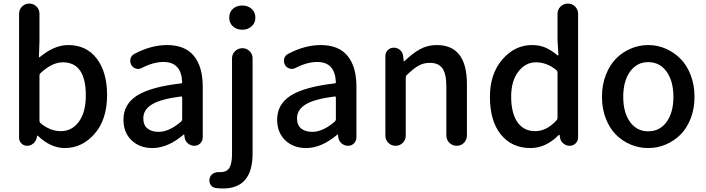

<svg xmlns="http://www.w3.org/2000/svg" viewBox="-20 -817 3959 1076"><path d="M342.8 12.7Q264.6 12.7 192.4 -55.7Q191.4 -56.6 189.9 -56.6Q188.5 -56.6 187.5 -55.7L185.5 -43.9Q181.6 -25.4 166.5 -12.7Q151.4 0 131.8 0Q113.3 0 100.1 -13.2Q86.9 -26.4 86.9 -44.9V-740.2Q86.9 -763.7 103.5 -780.3Q120.1 -796.9 144 -796.9Q168 -796.9 184.6 -780.3Q201.2 -763.7 201.2 -740.2V-585.9L198.2 -499Q198.2 -497.1 200.2 -496.1Q202.1 -495.1 203.1 -497.1Q284.2 -564.5 362.3 -564.5Q464.8 -564.5 522.5 -488.3Q580.1 -412.1 580.1 -284.2Q580.1 -147.5 510.3 -67.4Q440.4 12.7 342.8 12.7ZM321.3 -82Q382.8 -82 421.9 -134.8Q460.9 -187.5 460.9 -282.2Q460.9 -467.8 332 -467.8Q271.5 -467.8 206.1 -406.2Q201.2 -401.4 201.2 -393.6V-139.6Q201.2 -131.8 207 -127Q260.7 -82 321.3 -82Z M834 12.7Q762.7 12.7 717.3 -30.8Q671.9 -74.2 671.9 -146.5Q671.9 -233.4 748.5 -281.7Q825.2 -330.1 994.1 -349.6Q1001 -349.6 1001 -357.4Q996.1 -469.7 896.5 -469.7Q839.8 -469.7 775.4 -436.5Q765.6 -430.7 753.9 -430.7Q748 -430.7 742.2 -432.6Q724.6 -437.5 715.8 -453.1Q710 -463.9 710 -474.6Q710 -481.4 710.9 -487.3Q715.8 -505.9 732.4 -514.6Q826.2 -564.5 916 -564.5Q1016.6 -564.5 1066.4 -503.9Q1116.2 -443.4 1116.2 -331.1V-46.9Q1116.2 -27.3 1102.5 -13.7Q1088.9 0 1069.3 0Q1048.8 0 1033.2 -13.2Q1017.6 -26.4 1014.6 -46.9L1012.7 -61.5Q1011.7 -63.5 1010.3 -63.5Q1008.8 -63.5 1007.8 -61.5Q919.9 12.7 834 12.7ZM869.1 -78.1Q928.7 -78.1 996.1 -136.7Q1001 -141.6 1001 -149.4V-269.5Q1001 -276.4 995.1 -276.4Q995.1 -276.4 994.1 -276.4Q879.9 -261.7 831.5 -231.9Q783.2 -202.1 783.2 -154.3Q783.2 -115.2 806.6 -96.7Q830.1 -78.1 869.1 -78.1Z M1229.5 239.3Q1207 239.3 1187.5 236.3Q1168.9 233.4 1159.2 216.8Q1153.3 206.1 1153.3 194.3Q1153.3 187.5 1155.3 181.6Q1159.2 165 1174.8 155.3Q1188.5 147.5 1205.1 147.5Q1207 147.5 1209 147.5Q1211.9 147.5 1214.8 147.5Q1252 147.5 1266.1 122.6Q1280.3 97.7 1280.3 45.9V-490.2Q1280.3 -513.7 1297.4 -530.3Q1314.5 -546.9 1338.4 -546.9Q1362.3 -546.9 1378.9 -530.3Q1395.5 -513.7 1395.5 -490.2V43.9Q1395.5 239.3 1229.5 239.3ZM1264.6 -717.8Q1264.6 -749 1285.2 -767.6Q1305.7 -786.1 1337.4 -786.1Q1369.1 -786.1 1390.1 -767.6Q1411.1 -749 1411.1 -717.8Q1411.1 -688.5 1390.1 -669.4Q1369.1 -650.4 1337.4 -650.4Q1305.7 -650.4 1285.2 -669.4Q1264.6 -688.5 1264.6 -717.8Z M1695.3 12.7Q1624 12.7 1578.6 -30.8Q1533.2 -74.2 1533.2 -146.5Q1533.2 -233.4 1609.9 -281.7Q1686.5 -330.1 1855.5 -349.6Q1862.3 -349.6 1862.3 -357.4Q1857.4 -469.7 1757.8 -469.7Q1701.2 -469.7 1636.7 -436.5Q1627 -430.7 1615.2 -430.7Q1609.4 -430.7 1603.5 -432.6Q1585.9 -437.5 1577.1 -453.1Q1571.3 -463.9 1571.3 -474.6Q1571.3 -481.4 1572.3 -487.3Q1577.1 -505.9 1593.8 -514.6Q1687.5 -564.5 1777.3 -564.5Q1877.9 -564.5 1927.7 -503.9Q1977.5 -443.4 1977.5 -331.1V-46.9Q1977.5 -27.3 1963.9 -13.7Q1950.2 0 1930.7 0Q1910.2 0 1894.5 -13.2Q1878.9 -26.4 1876 -46.9L1874 -61.5Q1873 -63.5 1871.6 -63.5Q1870.1 -63.5 1869.1 -61.5Q1781.2 12.7 1695.3 12.7ZM1730.5 -78.1Q1790 -78.1 1857.4 -136.7Q1862.3 -141.6 1862.3 -149.4V-269.5Q1862.3 -276.4 1856.4 -276.4Q1856.4 -276.4 1855.5 -276.4Q1741.2 -261.7 1692.9 -231.9Q1644.5 -202.1 1644.5 -154.3Q1644.5 -115.2 1668 -96.7Q1691.4 -78.1 1730.5 -78.1Z M2139.6 -56.6V-502.9Q2139.6 -522.5 2153.3 -536.1Q2167 -549.8 2186.5 -549.8Q2207 -549.8 2222.2 -536.6Q2237.3 -523.4 2239.3 -502.9L2242.2 -475.6Q2243.2 -473.6 2244.6 -473.6Q2246.1 -473.6 2247.1 -474.6Q2291 -517.6 2333.5 -541Q2376 -564.5 2427.7 -564.5Q2596.7 -564.5 2596.7 -345.7V-57.6Q2596.7 -33.2 2580.1 -16.6Q2563.5 0 2539.6 0Q2515.6 0 2498.5 -16.6Q2481.4 -33.2 2481.4 -57.6V-332Q2481.4 -403.3 2459.5 -434.1Q2437.5 -464.8 2388.7 -464.8Q2353.5 -464.8 2325.2 -448.7Q2296.9 -432.6 2258.8 -395.5Q2253.9 -389.6 2253.9 -382.8V-56.6Q2253.9 -33.2 2237.3 -16.6Q2220.7 0 2196.8 0Q2172.9 0 2156.2 -16.6Q2139.6 -33.2 2139.6 -56.6Z M2953.1 12.7Q2848.6 12.7 2787.1 -63Q2725.6 -138.7 2725.6 -274.4Q2725.6 -403.3 2795.4 -483.9Q2865.2 -564.5 2961.9 -564.5Q3003.9 -564.5 3036.6 -550.3Q3069.3 -536.1 3104.5 -506.8Q3105.5 -505.9 3107.4 -506.3Q3109.4 -506.8 3109.4 -509.8L3104.5 -592.8V-739.3Q3104.5 -763.7 3121.6 -780.3Q3138.7 -796.9 3162.6 -796.9Q3186.5 -796.9 3203.1 -780.3Q3219.7 -763.7 3219.7 -739.3V-46.9Q3219.7 -27.3 3206.1 -13.7Q3192.4 0 3172.9 0Q3152.3 0 3136.7 -13.2Q3121.1 -26.4 3118.2 -46.9L3116.2 -60.5Q3116.2 -61.5 3114.3 -61.5Q3112.3 -61.5 3111.3 -60.5Q3039.1 12.7 2953.1 12.7ZM2979.5 -82Q3043.9 -82 3099.6 -143.6Q3104.5 -148.4 3104.5 -156.2V-411.1Q3104.5 -418 3099.6 -422.9Q3045.9 -467.8 2983.4 -467.8Q2924.8 -467.8 2884.8 -415.5Q2844.7 -363.3 2844.7 -276.4Q2844.7 -182.6 2879.9 -132.3Q2915 -82 2979.5 -82Z M3353.5 -274.4Q3353.5 -340.8 3375 -396.5Q3396.5 -452.1 3432.1 -488.3Q3467.8 -524.4 3514.6 -544.4Q3561.5 -564.5 3612.8 -564.5Q3664.1 -564.5 3710.4 -544.4Q3756.8 -524.4 3793 -488.3Q3829.1 -452.1 3850.6 -396.5Q3872.1 -340.8 3872.1 -274.4Q3872.1 -208 3850.6 -152.8Q3829.1 -97.7 3793 -62Q3756.8 -26.4 3710.4 -6.8Q3664.1 12.7 3612.8 12.7Q3561.5 12.7 3514.6 -6.8Q3467.8 -26.4 3432.1 -62Q3396.5 -97.7 3375 -152.8Q3353.5 -208 3353.5 -274.4ZM3612.3 -81.1Q3677.7 -81.1 3715.8 -133.8Q3753.9 -186.5 3753.9 -274.4Q3753.9 -362.3 3715.8 -415.5Q3677.7 -468.8 3612.3 -468.8Q3548.8 -468.8 3510.7 -415.5Q3472.7 -362.3 3472.7 -274.4Q3472.7 -186.5 3510.7 -133.8Q3548.8 -81.1 3612.3 -81.1Z"/></svg>

Font: Gen Jyuu Gothic Medium
Style: Regular
Weight: 500
Designer: [Source Han Sans]
Ryoko NISHIZUKA  (kana & ideographs); Paul D. Hunt (Latin, Greek & Cyrillic); Wenlong ZHANG  (bopomofo
Version: Version 1.002.20150607